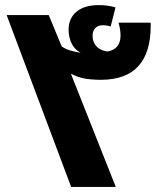

<svg xmlns="http://www.w3.org/2000/svg" viewBox="-20 -733 619 753"><path d="M6 -674H171L222 -551Q236 -541 254 -535.5Q272 -530 296 -526Q271 -540 260 -564.5Q249 -589 249 -616Q249 -661 280 -687Q311 -713 368 -713Q387 -713 403.5 -710.5Q420 -708 433 -704L414 -629Q399 -634 383 -634Q364 -634 353.5 -622.5Q343 -611 343 -593Q343 -569 357 -552.5Q371 -536 400 -531Q473 -542 445 -644H571V-632Q571 -421 377 -420Q342 -420 314.5 -424.5Q287 -429 258 -444L434 0H259Z"/></svg>

Font: Noto Kufi Arabic ExtraBold
Style: Regular
Weight: 800
Designer: Monotype Design Team, David Williams, Khaled Hosny
Foundry: Google LLC
Version: Version 2.109; ttfautohint (v1.8.4.7-5d5b)